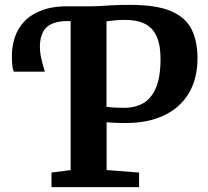

<svg xmlns="http://www.w3.org/2000/svg" viewBox="-20 -769 853 789"><path d="M191.6 0V-59.9L270.3 -70V-699.1L259.1 -720.3L270.3 -743H346.5Q372.2 -743 395.8 -744.6Q419.5 -746.1 448 -747.7Q476.6 -749.3 516.4 -748.9Q623.2 -748.9 682.9 -723.2Q742.7 -697.4 767.2 -648.6Q791.6 -599.8 791.6 -529.7Q791.6 -446.1 756.3 -386.5Q720.9 -326.9 654.8 -295.2Q588.8 -263.4 496.8 -263.4Q481.4 -263.4 464.6 -263.9Q447.9 -264.4 435.2 -265.3Q422.5 -266.1 418 -266.7V-70.3L551.5 -59.9V0ZM494.4 -326Q534.6 -326 567.5 -344.2Q600.3 -362.4 620 -406.3Q639.7 -450.2 639.7 -527.1Q639.7 -584.1 623.8 -619.4Q607.9 -654.7 575.7 -671Q543.4 -687.3 494.3 -687.3Q474.7 -687.3 461.1 -686.2Q447.5 -685 437.4 -683.7Q427.2 -682.4 417.6 -681.3V-330.4Q427.7 -328.4 447.1 -327.2Q466.5 -326 494.4 -326ZM36.6 -474.6Q31.9 -485.9 30.4 -501.8Q28.9 -517.7 28.9 -540.6Q28.9 -578.2 40.8 -615Q52.6 -651.8 80.3 -681.3Q108.1 -710.8 155.4 -727.9Q202.7 -745 273.6 -743L279.9 -712.8L273.6 -682Q228.4 -684.5 199.6 -673.7Q170.7 -663 157.4 -638.8Q144 -614.7 144 -576.8Q144 -554 149.5 -529.4Q155.1 -504.8 164.2 -474.6Z"/></svg>

Font: Merriweather Light
Style: Regular
Weight: 300
Designer: Eben Sorkin
Foundry: Eben Sorkin
Version: Version 2.100